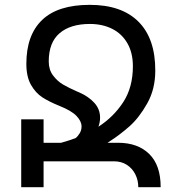

<svg xmlns="http://www.w3.org/2000/svg" viewBox="-20 -780 719 800"><path d="M649.4 -1V0H556.2Q556.2 -28.8 543.9 -53.5Q531.7 -78.1 508.8 -93Q485.8 -107.9 454.6 -107.9H161.6V0H68.4V-282.7H161.6V-185.1H234.4Q237.8 -186 256.1 -191.4Q274.4 -196.8 295.9 -205.1Q303.2 -210.9 311.5 -223.9Q319.8 -236.8 319.8 -252.9Q319.8 -274.9 298.8 -296.9Q277.8 -318.8 227.5 -338.9Q185.1 -356 156.7 -374.3Q128.4 -392.6 109.1 -426.5Q89.8 -460.4 89.8 -514.2Q89.8 -633.8 155.5 -696.8Q221.2 -759.8 354 -759.8Q487.3 -759.8 557.4 -689.2Q627.4 -618.7 627 -485.8Q627 -408.2 593 -348.4Q559.1 -288.6 519.8 -253.9Q480.5 -219.2 439.9 -192.9Q429.2 -186 428.2 -185.1H472.2Q554.2 -185.1 601.8 -138.4Q649.4 -91.8 649.4 -1ZM397 -290Q397 -271 390.1 -252Q453.6 -293 493.7 -354.7Q533.7 -416.5 533.7 -503.9Q533.7 -560.1 510.7 -599.9Q487.8 -639.6 447.3 -659.9Q406.7 -680.2 354.5 -680.2Q273.4 -680.2 228.3 -641.6Q183.1 -603 183.1 -523.9Q183.1 -489.7 200.9 -465.8Q218.8 -441.9 242.4 -428Q266.1 -414.1 300.8 -398.9L310.1 -395Q349.1 -377.9 373 -351.6Q397 -325.2 397 -290Z"/></svg>

Font: Mardoto
Style: Regular
Weight: 400
Designer: Christian Robertson, Vahan Hovhannisyan
Foundry: Google
Version: Version 1.000